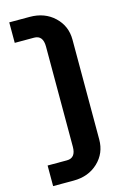

<svg xmlns="http://www.w3.org/2000/svg" viewBox="-133 -761 650 1007"><g transform="rotate(-15 192.0 -257.5)"><path d="M321.8 -528.8V13.2Q321.8 87.9 269.3 137.5Q216.8 187 136.2 187H24.9V75.2H129.9Q178.2 75.2 178.2 14.2V-529.8Q178.2 -590.8 129.9 -590.8H24.9V-702.1H136.2Q216.8 -702.1 269.3 -652.6Q321.8 -603 321.8 -528.8Z"/></g></svg>

Font: LT Superior
Style: Bold
Weight: 400
Designer: Daniel Lyons
Foundry: LyonsType
Version: Version 1.000